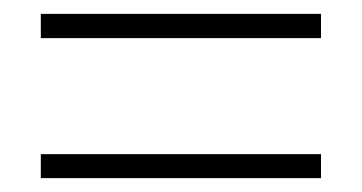

<svg xmlns="http://www.w3.org/2000/svg" viewBox="-20 -460 524 278"><path d="M444.8 -404.8H39.1V-439.9H444.8ZM444.8 -202.1H39.1V-236.8H444.8Z"/></svg>

Font: Montserrat Ultra Light
Style: Regular
Weight: 200
Designer: Julieta Ulanovsky
Foundry: Julieta Ulanovsky
Version: Version 3.001;PS 003.001;hotconv 1.0.70;makeotf.lib2.5.58329